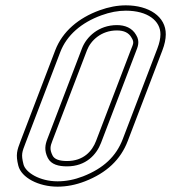

<svg xmlns="http://www.w3.org/2000/svg" viewBox="-20 -693 684 719"><path d="M451.3 -673C419.6 -673 386.8 -666.8 352.9 -654.5C274.1 -625.8 213.9 -575.2 187 -505L57.1 -165C43.8 -130.2 38.1 -114.3 48.6 -72.5C60 -27.6 124.6 6 195.5 6C229.7 6 263.9 -0.7 298.2 -14C379.6 -45.7 431.7 -95.2 458.4 -165L588.3 -505C596.5 -526.3 600.6 -546 600.8 -564C601.6 -631.2 537.4 -673 451.3 -673ZM472.5 -552C484.1 -533.9 478.2 -527.6 469.5 -505L339.6 -165C325.2 -127.2 292.9 -90 230.9 -90C201.8 -90 183.8 -96.8 176.9 -110.5C165.2 -133.9 168.4 -145.4 175.9 -165L305.8 -505C319.5 -540.7 358.5 -579 417.8 -579C444.5 -579 462.7 -570 472.5 -552ZM451.3 -653C532.8 -653 581.4 -615.1 580.8 -564.2C580.7 -549.2 577.1 -531.8 569.6 -512.1L439.7 -172.1C415.2 -108 368.3 -62.8 290.9 -32.6C258.7 -20.1 227.1 -14 195.5 -14C128.4 -14 75.7 -47.2 68 -77.4C58.4 -115.6 62.5 -122.9 75.8 -157.9L205.7 -497.9C230 -561.4 284.8 -608.4 359.8 -635.7C391.8 -647.4 422.2 -653 451.3 -653ZM489.7 -562.2C475 -588.2 448.5 -599 417.8 -599C349.2 -599 303.4 -554.6 287.1 -512.1L157.2 -172.1C149.3 -151.6 144.7 -130 159 -101.5C171.6 -76.5 200.3 -70 230.9 -70C302.6 -70 341.8 -114.8 358.3 -157.9L488.2 -497.9C495.4 -516.6 505.4 -536.9 489.7 -562.2Z"/></svg>

Font: Din Kursivschrift
Style: BreitGhost
Weight: 400
Version: Version 1.089